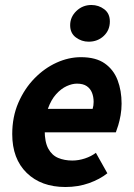

<svg xmlns="http://www.w3.org/2000/svg" viewBox="-20 -737 536 769"><path d="M242 12Q145 12 87 -44.5Q29 -101 29 -200Q29 -269 53.5 -325.5Q78 -382 118 -423Q158 -464 206.5 -486Q255 -508 304 -508Q364 -508 399.5 -483Q435 -458 451 -416Q467 -374 467 -322Q467 -298 463 -275.5Q459 -253 453.5 -235Q448 -217 444 -207H131L141 -301H351Q353 -308 354 -314.5Q355 -321 355 -329Q355 -349 348.5 -365.5Q342 -382 327.5 -392Q313 -402 288 -402Q269 -402 247 -392Q225 -382 205 -360Q185 -338 172 -302Q159 -266 159 -215Q159 -168 173.5 -141.5Q188 -115 213 -104.5Q238 -94 270 -94Q295 -94 320.5 -102.5Q346 -111 364 -125L410 -43Q380 -19 336.5 -3.5Q293 12 242 12ZM335 -570Q307 -570 284 -587Q261 -604 261 -636Q261 -669 286 -693Q311 -717 346 -717Q375 -717 397.5 -700Q420 -683 420 -651Q420 -616 395.5 -593Q371 -570 335 -570Z"/></svg>

Font: Source Sans 3 ExtraLight
Style: Bold Italic
Weight: 700
Italic angle: -11°
Version: Version 3.052;hotconv 1.1.0;makeotfexe 2.6.0